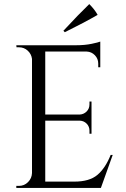

<svg xmlns="http://www.w3.org/2000/svg" viewBox="-20 -922 617 942"><path d="M298 -764 291 -771Q367 -853 418 -902Q445 -875 459 -849Q395 -812 298 -764ZM73 -10Q99 -10 117.5 -28.5Q136 -47 137 -73V-633Q134 -657 116 -673.5Q98 -690 73 -690H61L60 -700H353Q396 -700 429.5 -707Q463 -714 472 -718V-592H462V-610Q462 -634 445.5 -651Q429 -668 406 -669H202V-360H371Q391 -361 405 -375Q419 -389 419 -410V-424H429V-266H419V-281Q419 -301 405.5 -315Q392 -329 372 -330H202V-31H345Q419 -31 458 -64Q497 -97 523 -162H533L475 0H60V-10Z"/></svg>

Font: Cinzel
Style: Regular
Weight: 400
Designer: Natanael Gama
Version: Version 1.001;PS 001.001;hotconv 1.0.56;makeotf.lib2.0.21325